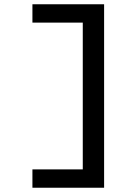

<svg xmlns="http://www.w3.org/2000/svg" viewBox="-20 -770 640 900"><path d="M132 110V24H368V-664H132V-750H468V110Z"/></svg>

Font: Geist Mono Medium
Style: Regular
Weight: 500
Monospace: yes
Designer: Basement.studio, Andrés Briganti, Mateo Zaragoza
Foundry: Basement.studio, Vercel, Andrés Briganti, Guido Ferreyra, Mateo Zaragoza
Version: Version 1.500; ttfautohint (v1.8.4.7-5d5b)